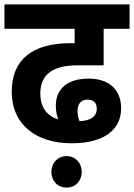

<svg xmlns="http://www.w3.org/2000/svg" viewBox="-20 -642 605 867"><path d="M304 5C448 5 527 -55 527 -153C527 -228 482 -287 380 -287C282 -287 232 -239 232 -164C232 -142 236 -123 243 -103C190 -118 162 -161 162 -219C162 -305 217 -347 331 -347H448V-512H565V-622H0V-512H317V-447H299C126 -447 33 -373 33 -228C33 -79 143 5 304 5ZM330 -141C330 -174 347 -192 376 -192C404 -192 417 -176 417 -150C417 -117 389 -96 339 -95C333 -110 330 -125 330 -141ZM212 134C212 175 240 205 281 205C321 205 349 175 349 134C349 94 321 63 281 63C240 63 212 94 212 134Z"/></svg>

Font: Noto Sans Devanagari SemiCondensed
Style: Bold
Weight: 700
Width: 4
Designer: Jelle Bosma - Monotype Design Team
Foundry: Monotype Imaging Inc.
Version: Version 2.004